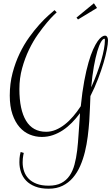

<svg xmlns="http://www.w3.org/2000/svg" viewBox="-20 -795 683 1179"><path d="M263.2 14.2Q293.5 14.2 322.3 2.2Q351.1 -9.8 377.9 -30.8Q404.8 -51.8 429.4 -80.6Q454.1 -109.4 476.1 -143.1Q484.9 -231 497.3 -297.4Q509.8 -363.8 523.7 -411.9Q537.6 -460 552 -491.7Q566.4 -523.4 579.8 -542.2Q593.3 -561 604.7 -568.6Q616.2 -576.2 624 -576.2Q626 -576.2 629.4 -575.4Q632.8 -574.7 635.7 -571.5Q638.7 -568.4 640.9 -562Q643.1 -555.7 643.1 -544.9Q643.1 -526.4 636.2 -490.5Q629.4 -454.6 615.7 -408.4Q602.1 -362.3 581.8 -309.6Q561.5 -256.8 535.2 -205.1Q533.7 -175.8 532.5 -136Q531.2 -96.2 528.1 -50.8Q524.9 -5.4 518.8 43Q512.7 91.3 501.5 137.5Q490.2 183.6 472.2 224.6Q454.1 265.6 427.5 296.6Q400.9 327.6 364.3 345.7Q327.6 363.8 278.8 363.8Q230.5 363.8 196.3 350.3Q162.1 336.9 140.6 314.5Q119.1 292 109.1 262.5Q99.1 232.9 99.1 201.2Q99.1 175.3 102.5 157.5Q106 139.6 106.9 138.2L126 144Q124 151.9 122.6 160.6Q121.1 168.5 120.1 179Q119.1 189.5 119.1 202.1Q119.1 231 127.9 256.8Q136.7 282.7 156 302.5Q175.3 322.3 205.6 333.7Q235.8 345.2 278.8 345.2Q325.2 345.2 356.2 329.1Q387.2 313 407 284.2Q426.8 255.4 437.5 215.6Q448.2 175.8 453.9 128.4Q459.5 81.1 462.6 27.8Q465.8 -25.4 470.2 -81.1Q470.2 -85.4 470.7 -90.6Q471.2 -95.7 471.2 -100.1Q447.8 -68.4 421.6 -41.7Q395.5 -15.1 366.2 4.4Q336.9 23.9 304.4 34.9Q272 45.9 236.8 45.9Q198.2 45.9 162.6 31.2Q127 16.6 99.9 -14.4Q72.8 -45.4 56.4 -93.5Q40 -141.6 40 -208Q40 -281.7 57.1 -346.7Q74.2 -411.6 100.8 -466.8Q127.4 -522 159.7 -566.7Q191.9 -611.3 222.4 -645Q252.9 -678.7 278.1 -700.9Q303.2 -723.1 314.9 -732.9L328.1 -719.2Q327.6 -718.8 310.5 -702.4Q293.5 -686 268.1 -656Q242.7 -626 212.9 -584Q183.1 -542 158 -489.7Q132.8 -437.5 116 -376.5Q99.1 -315.4 99.1 -248Q99.1 -121.1 140.1 -53.5Q181.2 14.2 263.2 14.2ZM624 -545.9Q624 -550.3 623.8 -553.7Q623.5 -557.1 621.1 -557.1Q611.8 -557.1 600.3 -537.6Q588.9 -518.1 577.6 -480.2Q566.4 -442.4 556.4 -386.7Q546.4 -331.1 540 -258.8Q559.6 -301.8 575.2 -344.2Q590.8 -386.7 601.8 -424.8Q612.8 -462.9 618.4 -494.1Q624 -525.4 624 -545.9ZM575.7 -746.1 459 -675.3 449.7 -687 556.6 -774.9Z"/></svg>

Font: Clicker Script
Style: Regular
Weight: 400
Designer: Astigmatic (AOETI)
Foundry: Astigmatic (AOETI)
Version: Version 1.000